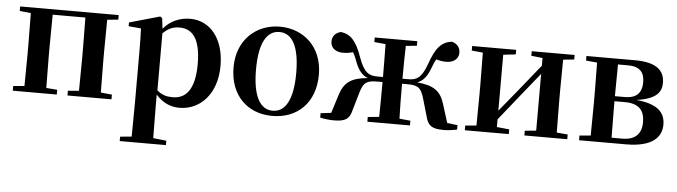

<svg xmlns="http://www.w3.org/2000/svg" viewBox="-49 -755 4293 1217"><g transform="rotate(5 2097.5 -146.5)"><path d="M37 -507 108 -500C109 -442 110 -357 110 -301V-235C110 -179 109 -94 108 -36L37 -30V0H317V-30L247 -36L245 -235V-301L247 -502H455L457 -301V-235L455 -36L385 -30V0H665V-30L594 -37L592 -235V-301L594 -500L664 -507V-536H37Z M1098 16C1230 16 1335 -93 1335 -271C1335 -449 1241 -552 1119 -552C1054 -552 994 -528 948 -474L940 -541L927 -550L733 -495V-471L812 -464C814 -415 815 -375 815 -309V14L813 224L740 231V259H1034V231L950 222L948 13V-55C992 -5 1043 16 1098 16ZM950 -445C989 -483 1021 -491 1056 -491C1139 -491 1190 -429 1190 -270C1190 -104 1131 -47 1050 -47C1011 -47 981 -55 950 -82Z M1689 16C1847 16 1961 -90 1961 -270C1961 -449 1837 -552 1689 -552C1542 -552 1418 -448 1418 -270C1418 -92 1530 16 1689 16ZM1689 -17C1608 -17 1561 -100 1561 -268C1561 -437 1608 -518 1689 -518C1770 -518 1817 -437 1817 -268C1817 -100 1770 -17 1689 -17Z M2293 -507 2365 -500C2366 -444 2367 -359 2367 -291H2331C2282 -291 2247 -304 2213 -399C2177 -503 2140 -544 2076 -552C2040 -542 2022 -519 2022 -486C2022 -445 2056 -422 2099 -422C2123 -422 2144 -425 2164 -431C2172 -419 2178 -405 2185 -387C2209 -320 2234 -290 2272 -276C2166 -266 2123 -235 2097 -154L2060 -36L1993 -28V0C2019 6 2051 10 2081 10C2153 10 2180 -8 2193 -64L2227 -181C2247 -248 2269 -259 2337 -259H2367C2367 -180 2366 -93 2365 -37L2293 -30V0H2564V-30L2494 -37C2492 -93 2491 -180 2491 -259H2521C2589 -259 2611 -248 2631 -181L2665 -64C2679 -8 2705 10 2778 10C2806 10 2838 6 2864 0V-28L2798 -36L2761 -154C2736 -235 2692 -266 2586 -276C2624 -290 2649 -319 2673 -387C2680 -406 2686 -420 2694 -432C2714 -425 2733 -422 2759 -422C2802 -422 2836 -445 2836 -486C2836 -519 2818 -542 2783 -552C2718 -544 2681 -503 2645 -399C2611 -304 2578 -291 2527 -291H2491C2491 -359 2492 -444 2494 -500L2564 -507V-536H2293Z M3292 -507 3364 -499V-450L3222 -274L3114 -142V-498L3193 -507V-536H2913V-507L2984 -500C2985 -442 2986 -357 2986 -301V-235C2986 -179 2985 -94 2984 -36L2913 -30V0H3193V-30L3114 -38V-87L3251 -258L3364 -398V-37L3292 -30V0H3565V-30L3495 -36L3493 -235V-301L3495 -500L3565 -507V-536H3292Z M3709 0H3939C4111 0 4164 -69 4164 -144C4164 -222 4117 -273 3980 -286C4109 -304 4138 -352 4138 -408C4138 -487 4086 -536 3949 -536H3640V-507L3711 -500C3712 -442 3713 -357 3713 -301V-235C3713 -179 3712 -94 3711 -36L3640 -30V0ZM3844 -500H3908C3982 -500 4013 -466 4013 -401C4013 -333 3978 -298 3905 -298H3842ZM3842 -266H3909C3998 -266 4034 -224 4034 -149C4034 -75 3994 -34 3912 -34H3844L3842 -235Z"/></g></svg>

Font: Noto Serif CJK TC
Style: Bold
Weight: 700
Designer: Ryoko NISHIZUKA 西塚涼子 (kana & ideographs); Frank Grießhammer (Latin, Greek & Cyrillic); Wenlong ZHANG 张文龙 (bopomofo); San
Foundry: Adobe
Version: Version 2.001;hotconv 1.1.0;makeotfexe 2.6.0